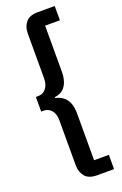

<svg xmlns="http://www.w3.org/2000/svg" viewBox="-180 -844 677 1062"><g transform="rotate(-20 158.5 -313.0)"><path d="M195 167Q147 167 125 141Q103 115 103 75V-191Q103 -229 84.5 -249.5Q66 -270 40 -270H25V-356H40Q67 -356 85 -378Q103 -400 103 -438V-701Q103 -741 125 -767Q147 -793 195 -793H295V-709H208V-439Q208 -407 199.5 -381Q191 -355 172.5 -339Q154 -323 123 -319V-314Q154 -307 173 -290Q192 -273 200 -248.5Q208 -224 208 -192V83H295V167Z"/></g></svg>

Font: Hubot Sans Condensed SemiBold
Style: Regular
Weight: 600
Width: 3
Designer: Deni Anggara
Foundry: GitHub, Inc., Subsidiary of Microsoft Corporation
Version: Version 2.000